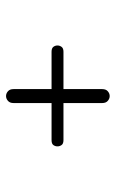

<svg xmlns="http://www.w3.org/2000/svg" viewBox="108 -566 388 645"><g transform="rotate(90 302.5 -244.0)"><path d="M303.2 -69.8Q294.4 -69.8 287.1 -76.2Q279.8 -82.5 279.8 -95.2V-222.7H154.3Q142.6 -222.7 137.9 -228.8Q133.3 -234.9 133.3 -242.7Q133.3 -250 137.9 -256.3Q142.6 -262.7 154.3 -262.7H279.8V-392.6Q279.8 -405.3 287.1 -411.6Q294.4 -418 303.2 -418Q312 -418 319.3 -411.6Q326.7 -405.3 326.7 -392.6V-262.7H451.2Q463.4 -262.7 467.8 -256.3Q472.2 -250 472.2 -242.7Q472.2 -234.9 467.8 -228.8Q463.4 -222.7 451.2 -222.7H326.7V-95.2Q326.7 -82.5 319.3 -76.2Q312 -69.8 303.2 -69.8Z"/></g></svg>

Font: Cutive Mono
Style: Regular
Weight: 400
Designer: Vernon Adams
Foundry: Vernon Adams
Version: Version 1.110; ttfautohint (v1.8.4.7-5d5b)